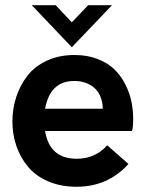

<svg xmlns="http://www.w3.org/2000/svg" viewBox="-20 -710 562 740"><path d="M256.8 -527.8 102.5 -689.9H194.8L256.8 -624L319.8 -689.9H411.6ZM274.9 9.8Q213.9 9.8 165.8 -11Q117.7 -31.7 88.1 -67.1Q58.6 -102.5 43.2 -147.2Q27.8 -191.9 27.8 -242.2Q27.8 -291 42.5 -335.9Q57.1 -380.9 85.2 -417.5Q113.3 -454.1 160.4 -476.1Q207.5 -498 267.1 -498Q316.4 -498 356 -482.7Q395.5 -467.3 420.7 -442.9Q445.8 -418.5 462.6 -385.5Q479.5 -352.5 486.3 -319.6Q493.2 -286.6 493.2 -252Q493.2 -217.3 488.8 -205.1H153.8Q170.9 -98.1 275.9 -98.1Q346.7 -98.1 393.1 -149.9L475.1 -78.1Q396 9.8 274.9 9.8ZM153.8 -291H376Q376 -308.6 372.1 -321.8Q363.3 -358.4 334.7 -378.2Q306.2 -397.9 266.1 -397.9Q173.3 -397.9 153.8 -291Z"/></svg>

Font: HK Grotesk Legacy
Style: Bold
Weight: 700
Designer: Alfredo Marco Pradil
Foundry: Hanken Design Co.
Version: Version 2.022;PS 002.022;hotconv 1.0.88;makeotf.lib2.5.64775